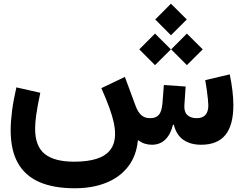

<svg xmlns="http://www.w3.org/2000/svg" viewBox="-20 -775 1302 1028"><path d="M792.8 0Q836.5 0 865.1 -27.8Q893.7 -55.6 905.9 -106.7H910.8Q924.6 -51.9 962.2 -26Q999.8 0 1057.4 0Q1143.8 0 1186.7 -52.3Q1229.5 -104.7 1229.5 -212.8Q1229.5 -247.5 1224.4 -290Q1219.3 -332.5 1210.2 -376.8L1078.9 -346Q1083.7 -320.4 1087.3 -293Q1090.9 -265.6 1093.2 -243.5Q1095.4 -221.4 1095.4 -210.9Q1095.4 -142.3 1033 -142.3Q1000 -142.3 982.2 -160Q964.5 -177.7 967.3 -213.1L974 -311.8L857.3 -319.8L849.9 -223.2Q846.5 -179.7 831.2 -161Q816 -142.3 784.2 -142.3Q753.5 -142.3 735.6 -159.3Q717.8 -176.3 706.5 -206.9L648.6 -363.2L522.7 -303.1Q550.3 -240.7 566.2 -196.3Q582 -152 589.1 -119.2Q596.1 -86.4 596.1 -58.8Q596.1 -6.5 571.2 26.5Q546.2 59.6 497.4 75.2Q448.5 90.7 376.7 90.7Q271.5 90.7 219.8 49.5Q168 8.2 168 -85.9Q168 -117.1 173.9 -159.6Q179.7 -202.1 195.7 -278.3L67.7 -307.2Q51.7 -237.6 44.4 -180.8Q37.1 -124.1 37.1 -77.5Q37.1 28.7 75.6 97.4Q114 166.2 190.5 199.6Q267 233 380.2 233Q475 233 547.9 203.8Q620.9 174.6 665.3 117.8Q709.8 60.9 718.1 -22L721.1 -24.1Q735.6 -12.1 754.4 -6Q773.1 0 792.8 0ZM811.1 -670.7 895.3 -586.2 980.1 -670.7 895.3 -755.2ZM896.4 -510.7 980.6 -426.2 1065.4 -510.7 980.6 -595.2ZM725.8 -510.7 810 -426.2 894.8 -510.7 810 -595.2Z"/></svg>

Font: Estedad VF
Style: Regular
Weight: 100
Designer: Amin Abedi
Version: Version 7.3